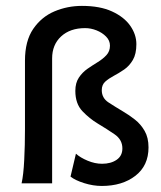

<svg xmlns="http://www.w3.org/2000/svg" viewBox="-20 -613 538 642"><path d="M320.3 8.8Q291.5 8.8 261.2 -0.7Q231 -10.3 215.8 -22.5L233.9 -99.1Q248.5 -85.9 272.9 -75.7Q297.4 -65.4 321.3 -65.4Q350.6 -65.4 369.9 -78.6Q389.2 -91.8 389.2 -116.7Q389.2 -146 363.3 -163.8Q337.4 -181.6 307.1 -199.7Q279.3 -216.3 255.6 -241.2Q231.9 -266.1 231.9 -309.1Q231.9 -335.9 243.7 -353.5Q255.4 -371.1 272.7 -383.1Q290 -395 307.1 -405.5Q324.2 -416 335.9 -428.7Q347.7 -441.4 347.7 -460.4Q347.7 -477.5 334.7 -490.7Q321.8 -503.9 302.7 -511.5Q283.7 -519 264.6 -519Q214.4 -519 184.3 -491.2Q154.3 -463.4 154.3 -417.5V0H52.2Q58.6 -28.8 61 -78.1Q63.5 -127.4 63.5 -180.7V-410.2Q63.5 -476.1 91.1 -516.4Q118.7 -556.6 162.1 -575Q205.6 -593.3 253.9 -593.3Q314.5 -593.3 354.7 -574.7Q395 -556.2 415.5 -526.9Q436 -497.6 436 -465.3Q436 -432.6 424.3 -412.6Q412.6 -392.6 395.3 -380.6Q377.9 -368.7 360.8 -359.6Q343.8 -350.6 332 -340.1Q320.3 -329.6 320.3 -311.5Q320.3 -285.2 342.8 -270.5Q365.2 -255.9 391.6 -240.2Q411.6 -228.5 431.2 -213.1Q450.7 -197.8 463.6 -175.3Q476.6 -152.8 476.6 -120.1Q476.6 -59.1 432.6 -25.1Q388.7 8.8 320.3 8.8Z"/></svg>

Font: Harmattan SemiBold
Style: Regular
Weight: 600
Designer: George W. Nuss III and SIL International
Foundry: SIL International
Version: Version 4.000